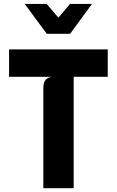

<svg xmlns="http://www.w3.org/2000/svg" viewBox="-20 -986 612 1006"><path d="M207 0V-523Q207 -553 218 -566.5Q229 -580 251.5 -583.5H27.5V-727H544.5V-583.5H366V0ZM225 -809 109.5 -965.5H224.5L286 -893.5L347 -965.5H462L347.5 -809Z"/></svg>

Font: Spline Sans
Style: Regular
Weight: 400
Designer: Eben Sorkin, Mirko Velimirovic
Foundry: Sorkin Type
Version: Version 1.001